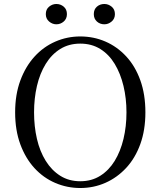

<svg xmlns="http://www.w3.org/2000/svg" viewBox="-20 -928 807 964"><path d="M263 -806Q243 -806 226.5 -820Q210 -834 210 -857Q210 -881 226.5 -894.5Q243 -908 263 -908Q284 -908 300 -894.5Q316 -881 316 -857Q316 -834 300 -820Q284 -806 263 -806ZM504 -806Q482 -806 466.5 -820Q451 -834 451 -857Q451 -881 466.5 -894.5Q482 -908 504 -908Q524 -908 540.5 -894.5Q557 -881 557 -857Q557 -834 540.5 -820Q524 -806 504 -806ZM383 16Q317 16 257.5 -9.5Q198 -35 153 -84Q108 -133 82 -203.5Q56 -274 56 -364Q56 -453 82 -523.5Q108 -594 153 -643.5Q198 -693 257.5 -719Q317 -745 383 -745Q450 -745 509 -719.5Q568 -694 613.5 -645Q659 -596 684.5 -525Q710 -454 710 -364Q710 -275 684.5 -204.5Q659 -134 613.5 -85Q568 -36 509 -10Q450 16 383 16ZM383 -18Q440 -18 483.5 -45.5Q527 -73 556 -120.5Q585 -168 600 -230.5Q615 -293 615 -364Q615 -434 600 -496.5Q585 -559 556 -607Q527 -655 483.5 -682Q440 -709 383 -709Q326 -709 282.5 -682Q239 -655 209.5 -607Q180 -559 165.5 -496.5Q151 -434 151 -364Q151 -293 165.5 -230.5Q180 -168 209.5 -120.5Q239 -73 282.5 -45.5Q326 -18 383 -18Z"/></svg>

Font: Noto Serif SC ExtraLight
Style: Regular
Weight: 400
Version: Version 2.002-H1;hotconv 1.1.0;makeotfexe 2.6.0